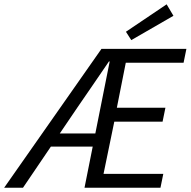

<svg xmlns="http://www.w3.org/2000/svg" viewBox="-53 -887 901 907"><path d="M-33.5 0 426.4 -656.3H827.6L814.2 -590.6H541.2L499 -378H728.4L715 -312.2H486.9L436.1 -65.7H718.4L705 0H346.2L465.2 -596.7H461.6Q424.5 -541.8 387.6 -488.3Q350.7 -434.7 313.3 -380.2L55.5 0ZM146.8 -194.4 161.5 -256.4H442.3L428.4 -194.4ZM567.2 -697.5 541.9 -737 734.2 -866.6 766.3 -812.4Z"/></svg>

Font: Source Sans Variable
Style: Italic
Weight: 200
Italic angle: -11°
Designer: Paul D. Hunt
Foundry: Adobe Systems Incorporated
Version: Version 3.006;hotconv 1.0.111;makeotfexe 2.5.65597